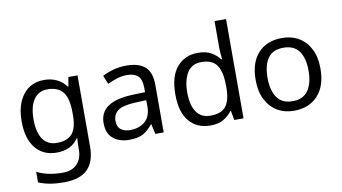

<svg xmlns="http://www.w3.org/2000/svg" viewBox="-92 -1035 2580 1447"><g transform="rotate(-10 1198.0 -311.0)"><path d="M275 -597Q328 -597 370.5 -577Q413 -557 443 -516H448L460 -587H530V-42Q530 73 471.5 131Q413 189 290 189Q172 189 97 155V74Q176 116 295 116Q364 116 403.5 75.5Q443 35 443 -35V-56Q443 -68 444 -90.5Q445 -113 446 -122H442Q388 -41 276 -41Q172 -41 113.5 -114Q55 -187 55 -318Q55 -446 113.5 -521.5Q172 -597 275 -597ZM287 -523Q220 -523 183 -469.5Q146 -416 146 -317Q146 -218 182.5 -165.5Q219 -113 289 -113Q370 -113 407 -156.5Q444 -200 444 -297V-318Q444 -428 406 -475.5Q368 -523 287 -523Z M903 -596Q1001 -596 1048 -553Q1095 -510 1095 -416V-51H1031L1014 -127H1010Q975 -83 936.5 -62Q898 -41 830 -41Q757 -41 709 -79.5Q661 -118 661 -200Q661 -280 724 -323.5Q787 -367 918 -371L1009 -374V-406Q1009 -473 980 -499Q951 -525 898 -525Q856 -525 818 -512.5Q780 -500 747 -484L720 -550Q755 -569 803 -582.5Q851 -596 903 -596ZM929 -310Q829 -306 790.5 -278Q752 -250 752 -199Q752 -154 779.5 -133Q807 -112 850 -112Q918 -112 963 -149.5Q1008 -187 1008 -265V-313Z M1451 -41Q1351 -41 1291 -110.5Q1231 -180 1231 -318Q1231 -456 1291.5 -526.5Q1352 -597 1452 -597Q1514 -597 1553.5 -574Q1593 -551 1618 -518H1624Q1623 -531 1620.5 -556.5Q1618 -582 1618 -597V-811H1706V-51H1635L1622 -123H1618Q1594 -89 1554 -65Q1514 -41 1451 -41ZM1465 -114Q1550 -114 1584.5 -160.5Q1619 -207 1619 -301V-317Q1619 -417 1586 -470.5Q1553 -524 1464 -524Q1393 -524 1357.5 -467.5Q1322 -411 1322 -316Q1322 -220 1357.5 -167Q1393 -114 1465 -114Z M2342 -320Q2342 -187 2274.5 -114Q2207 -41 2092 -41Q2021 -41 1965.5 -73.5Q1910 -106 1878 -168.5Q1846 -231 1846 -320Q1846 -453 1913 -525Q1980 -597 2095 -597Q2168 -597 2223.5 -564.5Q2279 -532 2310.5 -470.5Q2342 -409 2342 -320ZM1937 -320Q1937 -225 1974.5 -169.5Q2012 -114 2094 -114Q2175 -114 2213 -169.5Q2251 -225 2251 -320Q2251 -415 2213 -469Q2175 -523 2093 -523Q2011 -523 1974 -469Q1937 -415 1937 -320Z"/></g></svg>

Font: Noto Sans Tamil UI
Style: Regular
Weight: 400
Designer: Jelle Bosma - Monotype Design Team
Foundry: Monotype Imaging Inc.
Version: Version 2.004; ttfautohint (v1.8.4.7-5d5b)